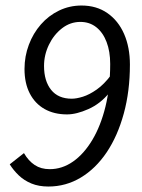

<svg xmlns="http://www.w3.org/2000/svg" viewBox="-20 -670 520 702"><path d="M156.8 12Q121.8 12 95 1Q68.3 -10 48.6 -28.8Q29 -47.6 15.6 -69.2L67.6 -110.2Q84.1 -81.7 107 -66.6Q129.8 -51.5 161.8 -51.5Q207.2 -51.5 246.9 -79.2Q286.7 -106.9 317.5 -158.3Q348.3 -209.8 365.6 -280.2Q382.9 -350.6 382.9 -436.2Q382.9 -482.1 369.6 -516.7Q356.4 -551.2 331.9 -570.6Q307.4 -589.9 273.9 -589.9Q236.8 -589.9 206.7 -566.5Q176.6 -543.1 158.8 -506.2Q141 -469.2 141 -428.8Q141 -373.9 166.9 -341.5Q192.8 -309.1 242.5 -309.1Q259.3 -309.1 283 -316.4Q306.6 -323.7 333.7 -342.7Q360.8 -361.8 386.3 -395.9L379.6 -330.7Q347 -290.6 303.3 -271.2Q259.5 -251.7 225.1 -251.7Q177.9 -251.7 142.8 -271.5Q107.8 -291.4 88.7 -328.7Q69.6 -366 69.6 -417.7Q69.6 -464.3 85.5 -506.4Q101.3 -548.5 129.5 -580.7Q157.6 -612.8 195.8 -631.3Q234 -649.8 278.1 -649.8Q332.9 -649.8 372.7 -622.1Q412.6 -594.3 433.8 -545.7Q455 -497 455 -433.7Q455 -336.7 432.6 -254.9Q410.2 -173 370.2 -113.3Q330.1 -53.7 275.5 -20.8Q220.9 12 156.8 12Z"/></svg>

Font: Source Sans Variable
Style: Italic
Weight: 200
Italic angle: -11°
Designer: Paul D. Hunt
Foundry: Adobe Systems Incorporated
Version: Version 3.006;hotconv 1.0.111;makeotfexe 2.5.65597